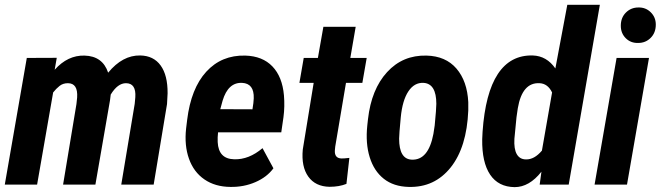

<svg xmlns="http://www.w3.org/2000/svg" viewBox="-22 -770 2756 801"><path d="M214.8 -528.8 206.1 -479Q260.7 -540 330.6 -538.1Q406.2 -536.1 429.2 -466.8Q489.3 -540 563 -538.6Q618.7 -537.6 648.2 -496.8Q677.7 -456.1 677.2 -380.9L674.8 -335.9L619.1 0H483.9L540 -336.9L542.5 -364.3Q546.4 -422.9 503.4 -422.9Q468.8 -422.9 439.9 -375.5L437 -352.1L376 0H241.2L296.9 -335.9L299.8 -363.3Q303.7 -422.9 261.2 -422.9Q240.7 -422.9 226.3 -411.4Q211.9 -399.9 199.7 -384.3L132.8 0H-2L89.8 -528.3Z M939.5 9.8Q875.5 9.3 830.8 -21.5Q786.1 -52.2 766.4 -107.7Q746.6 -163.1 754.4 -233.9L758.8 -270Q774.9 -401.4 838.6 -470.9Q902.3 -540.5 1001 -538.1Q1073.2 -536.1 1114.5 -492.9Q1155.8 -449.7 1162.6 -372.1Q1166.5 -325.7 1160.6 -281.2L1151.4 -217.8H887.7Q885.3 -196.8 886.2 -177.2Q889.6 -106.9 955.1 -105.5Q1016.1 -103.5 1073.2 -151.9L1118.7 -67.9Q1091.8 -31.2 1043.7 -10.3Q995.6 10.7 939.5 9.8ZM987.8 -424.3Q929.7 -426.8 906.7 -350.1L897 -314.5L1031.2 -314Q1036.1 -342.3 1036.6 -359.9Q1038.6 -421.9 987.8 -424.3Z M1461.9 -658.2 1439.5 -528.3H1507.8L1489.7 -424.3H1421.4L1376.5 -158.2L1375 -142.6Q1373 -109.9 1402.3 -108.9Q1410.6 -108.4 1435.5 -111.3L1423.3 -2.9Q1393.1 9.3 1353 9.3Q1293.9 8.3 1264.2 -33.2Q1234.4 -74.7 1241.2 -146.5L1286.6 -424.3H1227.1L1245.1 -528.3H1304.2L1327.1 -658.2Z M1757.3 -538.1Q1837.4 -536.1 1882.3 -483.9Q1927.2 -431.6 1931.6 -343.8V-309.1Q1925.3 -155.8 1858.2 -71.5Q1791 12.7 1683.1 9.8Q1620.1 8.3 1579.1 -24.2Q1538.1 -56.6 1520.3 -114.3Q1502.4 -171.9 1510.3 -246.6L1513.2 -272.9Q1527.3 -397.5 1592.8 -469Q1658.2 -540.5 1757.3 -538.1ZM1643.1 -191.4Q1643.1 -106.9 1694.8 -104Q1765.1 -100.1 1786.1 -211.4L1791.5 -246.6Q1798.3 -316.9 1798.3 -336.9Q1798.3 -420.9 1745.1 -424.3Q1706.5 -426.3 1681.6 -388.7Q1656.7 -351.1 1649.9 -280Q1643.1 -209 1643.1 -191.4Z M2200.7 -538.6Q2258.8 -536.6 2294.9 -484.4L2344.7 -750H2480.5L2350.6 0H2229.5L2236.8 -53.7Q2186 10.7 2125 10.7Q2057.1 9.8 2022.7 -41.5Q1988.3 -92.8 1989.7 -189L1991.2 -220.2Q2002.4 -381.3 2054.9 -461.2Q2107.4 -541 2200.7 -538.6ZM2124 -190.9Q2121.6 -148.4 2134 -126.7Q2146.5 -105 2172.4 -105Q2207 -104 2238.8 -141.6L2281.2 -384.3Q2263.2 -421.4 2229 -422.9Q2156.7 -426.8 2138.2 -318.4L2132.8 -281.2Z M2593.8 0H2458.5L2550.3 -528.3H2685.5ZM2567.9 -662.6Q2567.9 -696.3 2589.1 -717.5Q2610.4 -738.8 2641.1 -738.8Q2671.4 -739.7 2692.6 -719Q2713.9 -698.2 2713.9 -667.5Q2713.9 -633.3 2692.6 -612.1Q2671.4 -590.8 2640.6 -590.8Q2609.4 -589.8 2588.6 -610.6Q2567.9 -631.3 2567.9 -662.6Z"/></svg>

Font: TypoPRO Roboto
Style: Bold Italic
Weight: 700
Italic angle: -12°
Designer: Google
Version: Version 2.136; 2016